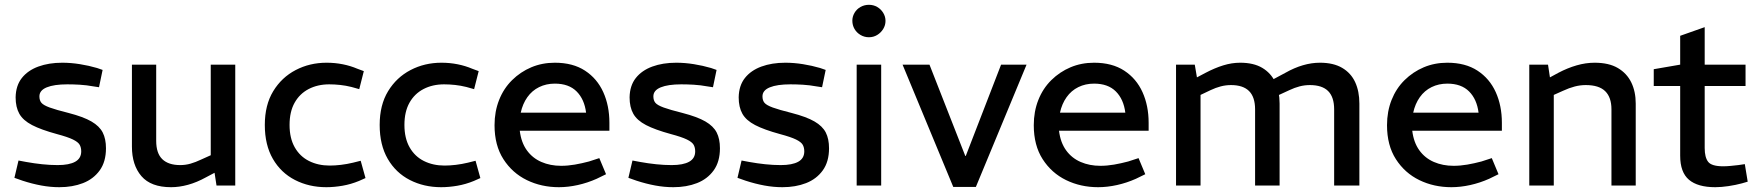

<svg xmlns="http://www.w3.org/2000/svg" viewBox="-20 -772 7318 799"><path d="M227 7Q190 7 152 0Q114 -7 74 -20L40 -32L57 -104L89 -98Q122 -92 155.5 -88.5Q189 -85 220 -85Q268 -85 293 -99Q318 -113 318 -142Q318 -158 311.5 -169.5Q305 -181 283.5 -191.5Q262 -202 217 -214Q151 -232 113.5 -251.5Q76 -271 60.5 -298.5Q45 -326 45 -367Q46 -416 71 -447.5Q96 -479 139.5 -495Q183 -511 239 -511Q275 -511 312.5 -505Q350 -499 384 -489L407 -481L392 -409L372 -412Q339 -418 311.5 -419.5Q284 -421 260 -421Q205 -421 174.5 -408.5Q144 -396 144 -371Q144 -354 152.5 -344Q161 -334 187 -324.5Q213 -315 265 -302Q327 -286 360.5 -266.5Q394 -247 407.5 -220.5Q421 -194 421 -155Q421 -99 395 -63Q369 -27 325.5 -10Q282 7 227 7Z M692 7Q608 7 568.5 -39Q529 -85 529 -162V-503H630V-186Q630 -134 655.5 -109.5Q681 -85 730 -85Q752 -85 773 -91Q794 -97 817 -108L857 -126V-503H959V0H881L869 -78L890 -62L837 -34Q799 -13 762.5 -3Q726 7 692 7Z M1338 7Q1266 7 1207.5 -23Q1149 -53 1115.5 -111Q1082 -169 1082 -252Q1082 -335 1117 -392.5Q1152 -450 1210.5 -480.5Q1269 -511 1339 -511Q1374 -511 1406.5 -504.5Q1439 -498 1467 -486L1494 -476L1475 -401L1443 -410Q1419 -416 1395.5 -418.5Q1372 -421 1350 -421Q1302 -421 1264.5 -401.5Q1227 -382 1206 -344.5Q1185 -307 1185 -252Q1185 -197 1206.5 -159Q1228 -121 1266 -102Q1304 -83 1352 -83Q1374 -83 1399 -86Q1424 -89 1449 -95L1481 -103L1501 -31L1474 -19Q1440 -5 1405 1Q1370 7 1338 7Z M1816 7Q1744 7 1685.5 -23Q1627 -53 1593.5 -111Q1560 -169 1560 -252Q1560 -335 1595 -392.5Q1630 -450 1688.5 -480.5Q1747 -511 1817 -511Q1852 -511 1884.5 -504.5Q1917 -498 1945 -486L1972 -476L1953 -401L1921 -410Q1897 -416 1873.5 -418.5Q1850 -421 1828 -421Q1780 -421 1742.5 -401.5Q1705 -382 1684 -344.5Q1663 -307 1663 -252Q1663 -197 1684.5 -159Q1706 -121 1744 -102Q1782 -83 1830 -83Q1852 -83 1877 -86Q1902 -89 1927 -95L1959 -103L1979 -31L1952 -19Q1918 -5 1883 1Q1848 7 1816 7Z M2306 7Q2233 7 2172.5 -22.5Q2112 -52 2075 -109.5Q2038 -167 2038 -251Q2038 -308 2057 -356Q2076 -404 2111 -438.5Q2146 -473 2191 -492Q2236 -511 2289 -511Q2364 -511 2414.5 -478Q2465 -445 2490.5 -388.5Q2516 -332 2516 -261V-228H2143Q2149 -179 2172.5 -146.5Q2196 -114 2233 -98Q2270 -82 2315 -82Q2343 -82 2372 -87Q2401 -92 2431 -100L2474 -114L2502 -47L2463 -28Q2425 -11 2384.5 -2Q2344 7 2306 7ZM2147 -303H2419Q2412 -359 2379.5 -391.5Q2347 -424 2289 -424Q2253 -424 2223.5 -409.5Q2194 -395 2174.5 -367.5Q2155 -340 2147 -303Z M2782 7Q2745 7 2707 0Q2669 -7 2629 -20L2595 -32L2612 -104L2644 -98Q2677 -92 2710.5 -88.5Q2744 -85 2775 -85Q2823 -85 2848 -99Q2873 -113 2873 -142Q2873 -158 2866.5 -169.5Q2860 -181 2838.5 -191.5Q2817 -202 2772 -214Q2706 -232 2668.5 -251.5Q2631 -271 2615.5 -298.5Q2600 -326 2600 -367Q2601 -416 2626 -447.5Q2651 -479 2694.5 -495Q2738 -511 2794 -511Q2830 -511 2867.5 -505Q2905 -499 2939 -489L2962 -481L2947 -409L2927 -412Q2894 -418 2866.5 -419.5Q2839 -421 2815 -421Q2760 -421 2729.5 -408.5Q2699 -396 2699 -371Q2699 -354 2707.5 -344Q2716 -334 2742 -324.5Q2768 -315 2820 -302Q2882 -286 2915.5 -266.5Q2949 -247 2962.5 -220.5Q2976 -194 2976 -155Q2976 -99 2950 -63Q2924 -27 2880.5 -10Q2837 7 2782 7Z M3236 7Q3199 7 3161 0Q3123 -7 3083 -20L3049 -32L3066 -104L3098 -98Q3131 -92 3164.5 -88.5Q3198 -85 3229 -85Q3277 -85 3302 -99Q3327 -113 3327 -142Q3327 -158 3320.5 -169.5Q3314 -181 3292.5 -191.5Q3271 -202 3226 -214Q3160 -232 3122.5 -251.5Q3085 -271 3069.5 -298.5Q3054 -326 3054 -367Q3055 -416 3080 -447.5Q3105 -479 3148.5 -495Q3192 -511 3248 -511Q3284 -511 3321.5 -505Q3359 -499 3393 -489L3416 -481L3401 -409L3381 -412Q3348 -418 3320.5 -419.5Q3293 -421 3269 -421Q3214 -421 3183.5 -408.5Q3153 -396 3153 -371Q3153 -354 3161.5 -344Q3170 -334 3196 -324.5Q3222 -315 3274 -302Q3336 -286 3369.5 -266.5Q3403 -247 3416.5 -220.5Q3430 -194 3430 -155Q3430 -99 3404 -63Q3378 -27 3334.5 -10Q3291 7 3236 7Z M3545 0V-503H3647V0ZM3596 -617Q3577 -617 3561 -626.5Q3545 -636 3536 -651.5Q3527 -667 3527 -686Q3527 -703 3536 -718.5Q3545 -734 3561 -743Q3577 -752 3596 -752Q3615 -752 3630.5 -743Q3646 -734 3655.5 -718.5Q3665 -703 3665 -685Q3665 -667 3655.5 -651.5Q3646 -636 3630.5 -626.5Q3615 -617 3596 -617Z M3947 6 3736 -503H3848L3997 -123H3999L4146 -503H4252L4041 6Z M4550 7Q4477 7 4416.5 -22.5Q4356 -52 4319 -109.5Q4282 -167 4282 -251Q4282 -308 4301 -356Q4320 -404 4355 -438.5Q4390 -473 4435 -492Q4480 -511 4533 -511Q4608 -511 4658.5 -478Q4709 -445 4734.5 -388.5Q4760 -332 4760 -261V-228H4387Q4393 -179 4416.5 -146.5Q4440 -114 4477 -98Q4514 -82 4559 -82Q4587 -82 4616 -87Q4645 -92 4675 -100L4718 -114L4746 -47L4707 -28Q4669 -11 4628.5 -2Q4588 7 4550 7ZM4391 -303H4663Q4656 -359 4623.5 -391.5Q4591 -424 4533 -424Q4497 -424 4467.5 -409.5Q4438 -395 4418.5 -367.5Q4399 -340 4391 -303Z M4874 0V-503H4952L4961 -450L4997 -469Q5035 -489 5070.5 -500Q5106 -511 5141 -511Q5197 -511 5233 -489.5Q5269 -468 5287 -430Q5305 -392 5305 -341V0H5203V-317Q5203 -368 5178 -393Q5153 -418 5103 -418Q5081 -418 5060 -412.5Q5039 -407 5018 -397L4976 -377V0ZM5532 0V-317Q5532 -368 5507 -393Q5482 -418 5431 -418Q5409 -418 5388 -412.5Q5367 -407 5346 -397L5294 -373L5271 -438L5329 -469Q5366 -490 5402 -500.5Q5438 -511 5473 -511Q5529 -511 5565.5 -489.5Q5602 -468 5619.5 -430Q5637 -392 5637 -341V0Z M6020 7Q5947 7 5886.5 -22.5Q5826 -52 5789 -109.5Q5752 -167 5752 -251Q5752 -308 5771 -356Q5790 -404 5825 -438.5Q5860 -473 5905 -492Q5950 -511 6003 -511Q6078 -511 6128.5 -478Q6179 -445 6204.5 -388.5Q6230 -332 6230 -261V-228H5857Q5863 -179 5886.5 -146.5Q5910 -114 5947 -98Q5984 -82 6029 -82Q6057 -82 6086 -87Q6115 -92 6145 -100L6188 -114L6216 -47L6177 -28Q6139 -11 6098.5 -2Q6058 7 6020 7ZM5861 -303H6133Q6126 -359 6093.5 -391.5Q6061 -424 6003 -424Q5967 -424 5937.5 -409.5Q5908 -395 5888.5 -367.5Q5869 -340 5861 -303Z M6344 0V-503H6422L6430 -450L6465 -469Q6503 -489 6541 -500Q6579 -511 6616 -511Q6675 -511 6712.5 -489Q6750 -467 6768.5 -429Q6787 -391 6787 -341V0H6686V-317Q6686 -367 6660 -392.5Q6634 -418 6579 -418Q6556 -418 6533 -412Q6510 -406 6484 -394L6446 -377V0Z M7118 7Q7045 7 7008.5 -24Q6972 -55 6972 -124V-414H6862V-484L6972 -503V-623L7074 -659V-503H7244V-414H7074V-156Q7074 -117 7088.5 -98.5Q7103 -80 7151 -80Q7165 -80 7181 -81.5Q7197 -83 7214 -85L7241 -89L7253 -16L7229 -9Q7203 -2 7173 2.5Q7143 7 7118 7Z"/></svg>

Font: REM Medium
Style: Regular
Weight: 400
Version: Version 1.005;gftools[0.9.28]